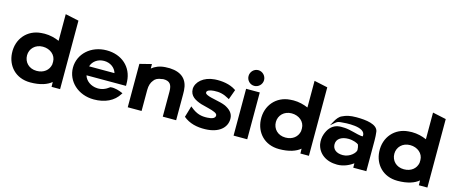

<svg xmlns="http://www.w3.org/2000/svg" viewBox="-47 -1366 4703 1996"><g transform="rotate(15 2304.5 -367.5)"><path d="M299 23C407 23 480 -4 525 -42C526 -29 526 -8 526 0V10H618V-727L473 -758V-471C427 -491 373 -505 315 -505C300 -505 290 -504 278 -503C134 -493 28 -378 38 -220C46 -89 139 23 299 23ZM474 -246C474 -236 473 -227 473 -216C461 -154 409 -110 332 -110C249 -110 195 -168 195 -241C195 -312 250 -370 332 -370C411 -370 474 -318 474 -246Z M846 -200H1271V-210C1271 -222 1271 -235 1270 -247C1262 -401 1146 -505 983 -505C813 -505 689 -388 689 -241C689 -95 813 23 983 23C1101 23 1197 -21 1249 -107L1255 -117L1244 -121C1221 -131 1167 -152 1118 -145C1075 -111 1033 -97 988 -99C918 -102 861 -145 846 -200ZM1121 -297H848C863 -349 914 -392 985 -392C1052 -392 1105 -353 1121 -297Z M1867 10V-270C1867 -283 1867 -296 1866 -309C1860 -423 1796 -489 1665 -495H1664C1649 -495 1632 -495 1616 -494C1553 -490 1507 -469 1473 -441V-489L1346 -457V10H1495V-216C1495 -263 1507 -298 1528 -323C1544 -347 1572 -361 1613 -365C1619 -366 1624 -368 1631 -368C1697 -368 1723 -336 1723 -260V10Z M1946 -48C2011 6 2093 25 2183 22C2329 18 2408 -55 2408 -148C2409 -211 2365 -246 2317 -270C2255 -297 2167 -303 2118 -325C2101 -333 2093 -339 2093 -350C2093 -370 2120 -384 2168 -387C2227 -391 2273 -381 2329 -349L2339 -343L2378 -451L2372 -455C2308 -498 2222 -509 2146 -504C2025 -495 1952 -424 1949 -350C1949 -271 2012 -241 2077 -219C2127 -204 2192 -193 2229 -175C2246 -166 2256 -159 2256 -144C2256 -118 2228 -102 2175 -100C2109 -96 2057 -108 1993 -161L1982 -170Z M2475 -629C2475 -583 2512 -545 2558 -545C2603 -545 2642 -582 2642 -629C2642 -675 2604 -714 2558 -714C2512 -714 2475 -675 2475 -629ZM2632 10V-494H2485V10Z M2977 23C3085 23 3158 -4 3203 -42C3204 -29 3204 -8 3204 0V10H3296V-727L3151 -758V-471C3105 -491 3051 -505 2993 -505C2978 -505 2968 -504 2956 -503C2812 -493 2706 -378 2716 -220C2724 -89 2817 23 2977 23ZM3152 -246C3152 -236 3151 -227 3151 -216C3139 -154 3087 -110 3010 -110C2927 -110 2873 -168 2873 -241C2873 -312 2928 -370 3010 -370C3089 -370 3152 -318 3152 -246Z M3524 -476C3491 -464 3468 -430 3453 -403L3425 -353L3469 -390C3484 -403 3495 -410 3524 -413C3570 -418 3796 -438 3785 -333C3785 -331 3784 -328 3766 -330C3725 -334 3644 -363 3582 -367C3552 -369 3527 -369 3499 -363C3436 -346 3405 -298 3386 -246C3374 -212 3371 -176 3377 -137C3397 -41 3480 23 3602 23C3676 23 3737 -11 3773 -37V10H3914V-320C3914 -354 3912 -384 3908 -415C3895 -490 3777 -505 3669 -505C3602 -505 3560 -494 3524 -476ZM3633 -88C3564 -88 3522 -121 3522 -176C3522 -236 3577 -267 3648 -267C3699 -267 3748 -247 3758 -235C3764 -219 3768 -198 3768 -179C3768 -151 3711 -88 3633 -88Z M4252 23C4360 23 4433 -4 4478 -42C4479 -29 4479 -8 4479 0V10H4571V-727L4426 -758V-471C4380 -491 4326 -505 4268 -505C4253 -505 4243 -504 4231 -503C4087 -493 3981 -378 3991 -220C3999 -89 4092 23 4252 23ZM4427 -246C4427 -236 4426 -227 4426 -216C4414 -154 4362 -110 4285 -110C4202 -110 4148 -168 4148 -241C4148 -312 4203 -370 4285 -370C4364 -370 4427 -318 4427 -246Z"/></g></svg>

Font: Bluebird
Style: SfBdExt
Weight: 700
Designer: Jasper
Foundry: Cannot Into Space Fonts
Version: Version 0.98